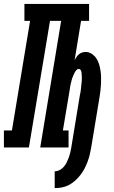

<svg xmlns="http://www.w3.org/2000/svg" viewBox="-63 -755 583 983"><path d="M217 208V122Q230 122 242.5 115.5Q255 109 264 98.5Q273 88 279 75.5Q285 63 289.5 50.5Q294 38 297 25.5Q300 13 302 0Q313 -67 324 -134Q335 -201 346 -268Q348 -275 349 -282Q350 -289 351 -296.5Q352 -304 352.5 -311Q353 -318 354 -325.5Q355 -333 355.5 -340Q356 -347 356 -354Q356 -361 355.5 -368Q355 -375 354.5 -382Q354 -389 350.5 -395.5Q347 -402 340 -402Q333 -402 327.5 -395.5Q322 -389 318.5 -382Q315 -375 312 -368Q309 -361 306.5 -354Q304 -347 302.5 -339.5Q301 -332 299 -325Q297 -318 296 -310.5Q295 -303 294 -296L259 -87H288V0H143L250 -648H193L85 0H-43V-87H-2L91 -648H62V-735H393V-648H352L319 -447Q323 -455 328.5 -463Q334 -471 341 -477Q348 -483 357 -486Q366 -489 375 -489Q392 -489 406.5 -479.5Q421 -470 430 -456.5Q439 -443 444 -427Q449 -411 451.5 -394Q454 -377 454.5 -359.5Q455 -342 454 -324Q453 -306 451 -288.5Q449 -271 446 -254L404 0Q401 18 396.5 36.5Q392 55 385.5 72.5Q379 90 370 107.5Q361 125 349 140.5Q337 156 322 169.5Q307 183 290 192Q273 201 254.5 204.5Q236 208 217 208Z"/></svg>

Font: Iosevka Slab
Style: Bold Italic
Weight: 700
Italic angle: -9°
Monospace: yes
Designer: Belleve Invis
Foundry: Belleve Invis
Version: Version 11.1.0; ttfautohint (v1.8.3)